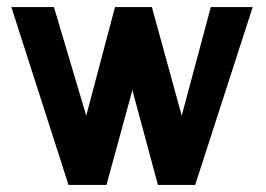

<svg xmlns="http://www.w3.org/2000/svg" viewBox="-20 -521 750 541"><path d="M530 0 692 -501H574L492 -195L408 -501H304L223 -195L132 -501H12L173 0H280L353 -267L425 0Z"/></svg>

Font: Advent Pro
Style: Bold
Weight: 700
Designer: Andreas Kalpakidis
Foundry: Andreas Kalpakidis
Version: Version 2.002 2008